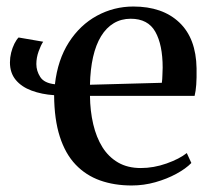

<svg xmlns="http://www.w3.org/2000/svg" viewBox="-20 -558 646 589"><path d="M384 11Q330.5 11 287 -4.5Q243.5 -20 212 -53Q180.5 -86 163.5 -138.8Q146.5 -191.5 146 -266Q108 -268.5 77 -280Q46 -291.5 28.2 -313Q10.5 -334.5 10.5 -366.5Q10.5 -381.5 14.2 -396.5Q18 -411.5 24.2 -424Q30.5 -436.5 37 -443L112.5 -430Q105.5 -420 98.5 -400.5Q91.5 -381 91.5 -361.5Q91.5 -340.5 103.5 -321.8Q115.5 -303 148.5 -299.5Q157 -374.5 191.2 -428Q225.5 -481.5 277.5 -509.8Q329.5 -538 389 -538Q478.5 -538 530 -489.2Q581.5 -440.5 583 -348.5Q583.5 -318 582 -298Q580.5 -278 577 -264H256Q256.5 -217.5 266 -177Q275.5 -136.5 294.2 -106.5Q313 -76.5 342.2 -59.5Q371.5 -42.5 412 -42.5Q451.5 -42.5 491 -56.5Q530.5 -70.5 553 -88.5L567 -58Q550 -40.5 521 -24.8Q492 -9 456.5 1Q421 11 384 11ZM256 -298 476.5 -304Q478 -315 478.2 -327.2Q478.5 -339.5 479 -350.5Q479 -420.5 456.5 -460.5Q434 -500.5 381 -500.5Q352 -500.5 329 -486.8Q306 -473 290 -446.8Q274 -420.5 265.5 -383Q257 -345.5 256 -298Z"/></svg>

Font: Merriweather 96pt
Style: Regular
Weight: 400
Version: Version 2.100